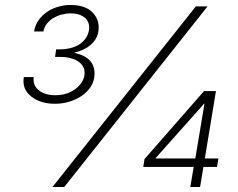

<svg xmlns="http://www.w3.org/2000/svg" viewBox="-20 -753 957 773"><path d="M561.8 -112.6 801.5 -386.4H849.4L804.7 -115.1H859.4L853.7 -81H799L785.5 0H746.1L759.9 -81H556.8ZM76 -442.8H115.8Q111.2 -409.4 136 -389.6Q161.2 -369.7 202.4 -369.7Q249.6 -369.7 282.3 -393.8Q314.3 -417.3 319.6 -448.5Q325.3 -482.6 298.3 -503.2Q271.3 -523.8 220.9 -523.8H201.7L206 -554.3H224.1Q242.9 -554.3 261.7 -558.8Q280.5 -563.2 296.3 -572.4Q312.1 -581.7 323.3 -596.2Q334.5 -610.8 338.1 -631Q340.6 -646 336.8 -658.4Q333.1 -670.8 323.5 -679.9Q313.9 -688.9 298.8 -694.1Q283.7 -699.2 263.8 -699.2Q247.2 -699.2 229.2 -694.6Q211.3 -690 195.8 -680.9Q180.4 -671.9 169.2 -658.2Q158 -644.5 154.8 -626.4H117.2Q121.4 -652.3 135.7 -672.2Q149.9 -692.1 170.1 -705.6Q190.3 -719.1 214.7 -726Q239 -733 263.5 -733Q293.7 -733 316.2 -725.3Q338.8 -717.7 353.7 -701.7Q382.8 -670.8 376.1 -626.8Q373.6 -610.1 365.2 -596.2Q356.9 -582.4 344.3 -571.7Q331.7 -561.1 315.5 -553.4Q299.4 -545.8 280.9 -541.5V-539.8Q301.1 -535.5 317.3 -527.3Q333.5 -519.2 343.9 -506.7Q354.4 -494.3 358.5 -477.5Q362.6 -460.6 359 -438.9Q355.8 -418.3 342.5 -399.5Q329.2 -380.7 308.1 -366.5Q286.9 -352.3 259.6 -343.8Q232.2 -335.2 201 -335.2Q142 -335.2 105.1 -365.1Q67.8 -394.9 76 -442.8ZM191.1 0 768.5 -727.3H815.7L238.6 0ZM606.5 -116.5V-115.1H766.3L803.3 -335.6H801.8Z"/></svg>

Font: Inter P Extra Light
Style: Italic
Weight: 200
Italic angle: 9.39999°
Designer: Rasmus Andersson
Foundry: rsms
Version: Version 3.018;git-588b23468